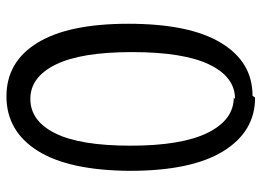

<svg xmlns="http://www.w3.org/2000/svg" viewBox="-127 -655 803 589"><g transform="rotate(-90 274.5 -360.5)"><path d="M275.4 12.7C344.7 12.7 398.4 -19.5 437.5 -84C476.6 -148.4 496.1 -243.2 496.1 -368.2C496.1 -491.2 476.6 -584 437.5 -647.5C398.4 -710.9 343.8 -742.2 273.4 -742.2C202.1 -742.2 146.5 -710 106.4 -646.5C66.4 -583 45.9 -489.3 44.9 -364.3C44.9 -239.3 64.5 -143.6 104.5 -78.1C144.5 -12.7 199.2 20.5 269.5 20.5ZM269.5 -44.9C224.6 -44.9 188.5 -71.3 162.1 -124C135.7 -176.8 122.1 -255.9 122.1 -361.3C122.1 -464.8 134.8 -542 160.2 -592.8C185.5 -643.6 220.7 -668.9 265.6 -668.9C310.5 -668.9 345.7 -642.6 371.1 -590.8C396.5 -539.1 409.2 -460.9 409.2 -357.4C409.2 -252 396.5 -172.9 371.1 -120.1C345.7 -67.4 310.5 -41 265.6 -41Z"/></g></svg>

Font: Gen Shin Gothic P Normal
Style: Regular
Weight: 300
Designer: [Source Han Sans]
Ryoko NISHIZUKA  (kana & ideographs); Paul D. Hunt (Latin, Greek & Cyrillic); Wenlong ZHANG  (bopomofo
Version: Version 1.002.20150607